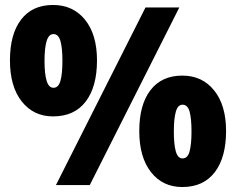

<svg xmlns="http://www.w3.org/2000/svg" viewBox="-20 -744 951 772"><path d="M193 -724Q274 -724 322 -664.5Q370 -605 370 -501Q370 -395 324.5 -335.5Q279 -276 193 -276Q115 -276 67.5 -336Q20 -396 20 -501Q20 -607 65 -665.5Q110 -724 193 -724ZM701 -714 341 0H205L565 -714ZM195 -607Q176 -607 167.5 -579Q159 -551 159 -499Q159 -447 167.5 -419Q176 -391 195 -391Q215 -391 223 -419Q231 -447 231 -499Q231 -551 223 -579Q215 -607 195 -607ZM713 -440Q793 -440 841 -380.5Q889 -321 889 -217Q889 -111 843.5 -51.5Q798 8 713 8Q634 8 587 -52Q540 -112 540 -217Q540 -323 585 -381.5Q630 -440 713 -440ZM714 -323Q695 -323 687 -295Q679 -267 679 -215Q679 -163 687 -135Q695 -107 714 -107Q735 -107 742.5 -136Q750 -165 750 -215Q750 -266 742.5 -294.5Q735 -323 714 -323Z"/></svg>

Font: Noto Sans Bengali SemiCondensed Black
Style: Regular
Weight: 900
Width: 4
Designer: Joana Ranito - Universal Thirst; Jelle Bosma - Monotype Design Team
Foundry: Universal Thirst ehf.
Version: Version 3.000; ttfautohint (v1.8.4.7-5d5b)